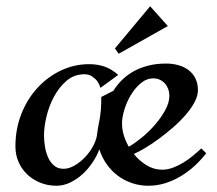

<svg xmlns="http://www.w3.org/2000/svg" viewBox="-20 -590 702 620"><path d="M526.9 -280.8Q526.9 -292 523.2 -302.2Q519.5 -312.5 512.9 -320.1Q506.3 -327.6 496.6 -332.3Q486.8 -336.9 475.1 -336.9Q453.1 -336.9 434.6 -321.3Q416 -305.7 402.6 -283.2Q389.2 -260.7 381.6 -235.8Q374 -210.9 374 -191.9Q374 -171.4 380.1 -152.1Q386.2 -132.8 396 -116.2Q414.1 -126.5 437 -145Q460 -163.6 479.7 -186.3Q499.5 -209 513.2 -233.6Q526.9 -258.3 526.9 -280.8ZM307.1 -276.9 346.2 -296.9Q357.9 -315.9 374.3 -332Q390.6 -348.1 411.9 -359.9Q433.1 -371.6 459.2 -378.2Q485.4 -384.8 517.1 -384.8Q537.1 -384.8 555.7 -379.6Q574.2 -374.5 588.4 -364Q602.5 -353.5 610.8 -337.2Q619.1 -320.8 619.1 -298.8Q619.1 -280.3 608.2 -259.8Q597.2 -239.3 579.3 -218.8Q561.5 -198.2 538.8 -178.5Q516.1 -158.7 493.2 -141.8Q470.2 -125 449 -112.3Q427.7 -99.6 412.1 -92.8Q428.7 -71.8 452.4 -56.9Q476.1 -42 503.9 -42Q521 -42 538.6 -48.6Q556.2 -55.2 572.5 -65.2Q588.9 -75.2 603.5 -87.4Q618.2 -99.6 629.9 -110.8L646 -95.2Q628.9 -73.2 608.2 -54.2Q587.4 -35.2 563.7 -21Q540 -6.8 513.7 1.5Q487.3 9.8 459 9.8Q431.2 9.8 406 1.2Q380.9 -7.3 360.4 -22.7Q339.8 -38.1 324.5 -59.8Q309.1 -81.5 300.8 -107.9Q293.5 -87.4 279.5 -66.4Q265.6 -45.4 247.6 -28.6Q229.5 -11.7 207.5 -1Q185.5 9.8 162.1 9.8Q134.3 9.8 110.1 0Q85.9 -9.8 68.1 -26.6Q50.3 -43.5 40 -66.7Q29.8 -89.8 29.8 -117.2Q29.8 -173.8 49.1 -222.4Q68.4 -271 101.3 -306.6Q134.3 -342.3 177.2 -362.5Q220.2 -382.8 268.1 -382.8Q295.4 -382.8 318.1 -374.8Q340.8 -366.7 361.8 -348.1L304.2 -306.2Q300.8 -318.8 293.5 -328.6Q287.1 -336.9 276.1 -344Q265.1 -351.1 248 -350.1Q216.8 -348.6 193.4 -327.9Q169.9 -307.1 154.1 -277.3Q138.2 -247.6 130.1 -213.6Q122.1 -179.7 122.1 -151.9Q122.1 -137.7 124.8 -119.1Q127.4 -100.6 134.3 -84Q141.1 -67.4 153.6 -56.2Q166 -44.9 185.1 -44.9Q203.1 -44.9 221.9 -56.2Q240.7 -67.4 256.3 -84.2Q272 -101.1 282.2 -121.3Q292.5 -141.6 293.9 -159.2Q295.4 -172.4 297.6 -183.1Q299.8 -193.8 302 -206.5Q304.2 -219.2 305.7 -235.8Q307.1 -252.4 307.1 -276.9ZM363.3 -416.5 351.1 -433.6 464.8 -569.8 522 -505.9Z"/></svg>

Font: Redressed
Style: Regular
Weight: 400
Designer: Astigmatic (AOETI)
Foundry: Astigmatic (AOETI)
Version: Version 1.000